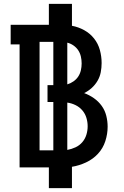

<svg xmlns="http://www.w3.org/2000/svg" viewBox="-20 -863 640 990"><path d="M232 107V0H81V-634H35V-735H232V-843H351V-730Q384 -724 414 -707.5Q444 -691 465 -664.5Q486 -638 495 -605Q504 -572 504 -538Q504 -514 499.5 -490.5Q495 -467 483 -446.5Q471 -426 453.5 -410Q436 -394 414 -383Q441 -373 464.5 -356.5Q488 -340 504.5 -317Q521 -294 528 -266Q535 -238 535 -210Q535 -172 523 -135Q511 -98 485 -70Q459 -42 423.5 -25.5Q388 -9 351 -3V107ZM184 -88H255V-337H225V-424H255V-647H184ZM327 -428Q344 -433 359 -443.5Q374 -454 383.5 -468.5Q393 -483 397 -500.5Q401 -518 401 -536Q401 -554 397 -571.5Q393 -589 383.5 -603.5Q374 -618 359 -628.5Q344 -639 327 -643ZM327 -90Q349 -94 369.5 -103.5Q390 -113 404.5 -130Q419 -147 425.5 -168.5Q432 -190 432 -212Q432 -234 425.5 -255.5Q419 -277 404.5 -294Q390 -311 369.5 -321Q349 -331 327 -334Z"/></svg>

Font: Iosevka Book
Style: Bold
Weight: 700
Designer: Belleve Invis
Foundry: Belleve Invis
Version: Version 28.0.7; ttfautohint (v1.8.3)